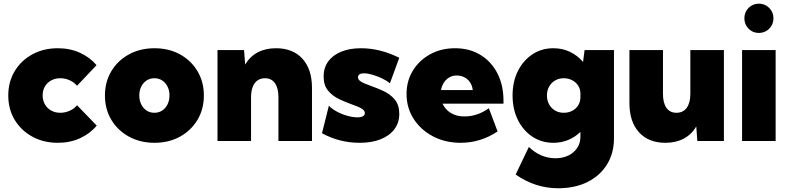

<svg xmlns="http://www.w3.org/2000/svg" viewBox="-20 -757 4234 1031"><path d="M499.5 -82.5Q463.9 -39.6 410.2 -14.9Q356.4 9.8 290.5 9.8Q213.9 9.8 153.6 -23.2Q93.3 -56.2 58.8 -113.5Q24.4 -170.9 24.4 -244.1Q24.4 -317.4 58.8 -374.8Q93.3 -432.1 153.6 -465.1Q213.9 -498 290.5 -498Q356 -498 409.4 -473.6Q462.9 -449.2 498.5 -407.2L393.6 -296.4Q378.4 -314.9 354.2 -325.9Q330.1 -336.9 303.7 -336.9Q276.4 -336.9 254.9 -325.2Q233.4 -313.5 221.2 -292.7Q209 -272 209 -245.1Q209 -217.8 221.2 -196.5Q233.4 -175.3 254.9 -163.3Q276.4 -151.4 303.7 -151.4Q330.1 -151.4 354.5 -162.4Q378.9 -173.3 393.6 -191.9Z M809.6 9.8Q732.9 9.8 672.6 -23.2Q612.3 -56.2 577.9 -113.5Q543.5 -170.9 543.5 -244.1Q543.5 -317.4 577.9 -374.8Q612.3 -432.1 672.6 -465.1Q732.9 -498 809.6 -498Q886.7 -498 946.5 -465.1Q1006.3 -432.1 1040.5 -374.8Q1074.7 -317.4 1074.7 -244.1Q1074.7 -170.9 1040.5 -113.5Q1006.3 -56.2 946.5 -23.2Q886.7 9.8 809.6 9.8ZM809.1 -151.4Q832.5 -151.4 850.8 -163.3Q869.1 -175.3 879.6 -196.5Q890.1 -217.8 890.1 -245.1Q890.1 -271.5 879.6 -292.2Q869.1 -313 850.8 -325Q832.5 -336.9 809.1 -336.9Q785.6 -336.9 767.3 -325Q749 -313 738.5 -292.2Q728 -271.5 728 -245.1Q728 -217.8 738.5 -196.5Q749 -175.3 767.3 -163.3Q785.6 -151.4 809.1 -151.4Z M1655.3 0H1475.1V-235.4Q1475.1 -284.2 1456.3 -310.5Q1437.5 -336.9 1402.8 -336.9Q1379.4 -336.9 1362.5 -325Q1345.7 -313 1336.9 -290.3Q1328.1 -267.6 1328.1 -235.4V0H1147.9V-488.3H1290.5L1296.4 -410.6Q1322.3 -453.6 1364 -475.8Q1405.8 -498 1461.9 -498Q1552.7 -498 1604 -441.7Q1655.3 -385.3 1655.3 -284.7Z M1709 -41.5 1746.1 -189.9Q1759.3 -174.3 1785.4 -159.7Q1811.5 -145 1842.3 -136Q1873 -127 1898.9 -127Q1918.5 -127 1928.7 -132.8Q1939 -138.7 1939 -149.4Q1939 -160.6 1929.2 -168.7Q1919.4 -176.8 1903.1 -183.6Q1886.7 -190.4 1865.7 -197.8Q1834.5 -209 1800 -225.3Q1765.6 -241.7 1741.7 -270.3Q1717.8 -298.8 1717.8 -346.7Q1717.8 -393.1 1742.4 -427Q1767.1 -460.9 1812.3 -479.5Q1857.4 -498 1918.5 -498Q2020.5 -498 2124 -446.8L2073.7 -309.6Q2058.1 -323.2 2032.7 -335.4Q2007.3 -347.7 1980.7 -355.5Q1954.1 -363.3 1934.6 -363.3Q1918.5 -363.3 1910.4 -357.7Q1902.3 -352.1 1902.3 -342.3Q1902.3 -331.5 1911.9 -323.5Q1921.4 -315.4 1937.7 -308.8Q1954.1 -302.2 1973.6 -294.9Q2006.3 -283.7 2041 -267.3Q2075.7 -251 2099.9 -222.4Q2124 -193.8 2124 -145.5Q2124 -98.1 2097.9 -63.2Q2071.8 -28.3 2024.2 -9.3Q1976.6 9.8 1911.6 9.8Q1803.2 9.8 1709 -41.5Z M2651.9 -51.3Q2560.5 9.8 2453.6 9.8Q2371.1 9.8 2305.4 -24.7Q2239.7 -59.1 2201.4 -118.4Q2163.1 -177.7 2163.1 -252.4Q2163.1 -322.8 2197.3 -378.2Q2231.4 -433.6 2290.3 -465.8Q2349.1 -498 2423.3 -498Q2501 -498 2559.6 -462.4Q2618.2 -426.8 2650.9 -363.3Q2683.6 -299.8 2683.6 -215.8V-200.2H2356.4Q2365.2 -181.2 2380.9 -165.8Q2396.5 -150.4 2419.9 -141.1Q2443.4 -131.8 2474.6 -131.8Q2543.5 -131.8 2605 -175.8ZM2348.1 -273.4H2518.6Q2516.1 -296.4 2504.6 -314Q2493.2 -331.5 2474.4 -341.6Q2455.6 -351.6 2432.6 -351.6Q2409.2 -351.6 2391.6 -340.8Q2374 -330.1 2363 -312.5Q2352.1 -294.9 2348.1 -273.4Z M2951.7 9.8Q2888.2 9.8 2838.6 -23.2Q2789.1 -56.2 2760.7 -113.5Q2732.4 -170.9 2732.4 -244.1Q2732.4 -317.9 2760.7 -375Q2789.1 -432.1 2838.6 -465.1Q2888.2 -498 2951.7 -498Q3000 -498 3040.8 -478.5Q3081.5 -459 3110.8 -424.3L3119.1 -488.3H3276.9V-14.2Q3276.9 65.9 3239.3 126.5Q3201.7 187 3134.3 220.5Q3066.9 253.9 2977.1 253.9Q2854.5 253.9 2749 180.2L2819.8 32.2Q2883.3 92.8 2962.9 92.8Q3002 92.8 3032 78.1Q3062 63.5 3079.3 37.4Q3096.7 11.2 3096.7 -22V-48.8Q3068.4 -21 3031.5 -5.6Q2994.6 9.8 2951.7 9.8ZM3007.3 -151.4Q3032.2 -151.4 3052.5 -161.9Q3072.8 -172.4 3084.7 -191.4Q3096.7 -210.4 3096.7 -234.9V-254.9Q3096.7 -278.8 3084.5 -297.4Q3072.3 -315.9 3052 -326.4Q3031.7 -336.9 3007.3 -336.9Q2981.4 -336.9 2960.9 -325Q2940.4 -313 2928.7 -292Q2917 -271 2917 -244.1Q2917 -217.3 2928.7 -196.3Q2940.4 -175.3 2960.9 -163.3Q2981.4 -151.4 3007.3 -151.4Z M3867.2 0H3724.6L3718.8 -77.6Q3693.4 -34.7 3651.4 -12.5Q3609.4 9.8 3553.2 9.8Q3462.4 9.8 3411.1 -46.9Q3359.9 -103.5 3359.9 -203.6V-488.3H3540V-252.9Q3540 -204.1 3558.8 -177.7Q3577.6 -151.4 3612.3 -151.4Q3647.9 -151.4 3667.5 -178Q3687 -204.6 3687 -252.9V-488.3H3867.2Z M4054.7 -580.1Q4022 -580.1 3999.5 -603Q3977.1 -626 3977.1 -658.7Q3977.1 -691.4 3999.5 -714.4Q4022 -737.3 4054.7 -737.3Q4087.9 -737.3 4110.6 -714.4Q4133.3 -691.4 4133.3 -658.7Q4133.3 -626 4110.6 -603Q4087.9 -580.1 4054.7 -580.1ZM4145 0H3964.8V-488.3H4145Z"/></svg>

Font: Kumbh Sans Black
Style: Regular
Weight: 900
Version: Version 1.005